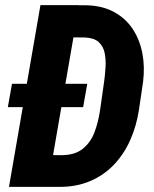

<svg xmlns="http://www.w3.org/2000/svg" viewBox="-20 -731 601 751"><path d="M210.4 0H77.1L100.6 -125.5L216.3 -124Q271.5 -123.5 302.7 -148.2Q334 -172.9 349.4 -213.1Q364.7 -253.4 371.6 -301.3L387.2 -411.1Q391.1 -439 392.8 -468.8Q394.5 -498.5 389.2 -524.4Q383.8 -550.3 365.7 -566.7Q347.7 -583 311 -584.5L176.3 -585L198.2 -710.9L316.9 -710.4Q380.4 -709 426 -684.1Q471.7 -659.2 499.3 -617.2Q526.9 -575.2 536.9 -522.2Q546.9 -469.2 539.6 -410.6L523.4 -300.8Q513.7 -237.8 489.3 -182.9Q464.8 -127.9 425.5 -86.7Q386.2 -45.4 332.3 -22.5Q278.3 0.5 210.4 0ZM289.1 -710.9 166 0H15.1L138.2 -710.9ZM321.3 -403.3 305.2 -312H10.7L26.9 -403.3Z"/></svg>

Font: Roboto Condensed ExtraBold
Style: Italic
Weight: 800
Italic angle: -12°
Designer: Christian Robertson
Foundry: Google
Version: Version 3.008; 2023